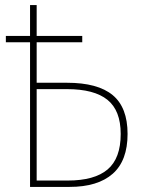

<svg xmlns="http://www.w3.org/2000/svg" viewBox="-20 -734 570 754"><path d="M98 0V-568H3V-593H98V-714H124V-593H303V-568H124V-409H243Q364 -409 422.5 -360.5Q481 -312 481 -208Q481 -103 422.5 -51.5Q364 0 253 0ZM124 -25H246Q351 -25 402.5 -68.5Q454 -112 454 -208Q454 -300 402 -342Q350 -384 243 -384H124Z"/></svg>

Font: Noto Sans Mono Condensed Thin
Style: Regular
Weight: 100
Width: 3
Designer: Monotype Design Team
Foundry: Monotype Imaging Inc.
Version: Version 2.014; ttfautohint (v1.8.4.7-5d5b)